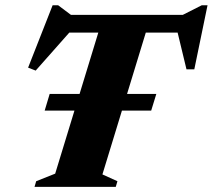

<svg xmlns="http://www.w3.org/2000/svg" viewBox="-20 -728 828 748"><path d="M154 -297 173.5 -362H290L363 -601H250L119 -453L89.5 -464.5L185 -707.5H206.5L256.5 -670H692L766 -707.5H788.5L737 -458H706.5L672 -601H548L475 -362H589L569 -297H455L379 -48.5L437.5 -22L431 0H114.5L121 -22L195 -51.5L270 -297Z"/></svg>

Font: Newsreader Text ExtraBold
Style: Italic
Weight: 800
Italic angle: -17°
Designer: Hugues Gentile
Foundry: Production Type
Version: Version 1.001